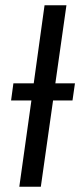

<svg xmlns="http://www.w3.org/2000/svg" viewBox="-20 -708 304 728"><path d="M264.2 -392.1 254.9 -327.1H181.2L134.8 0H53.2L99.1 -327.1H22L30.8 -392.1H107.9L148.9 -688H231.9L189.9 -392.1Z"/></svg>

Font: Fira Sans Compressed Book
Style: Italic
Weight: 350
Width: 3
Italic angle: -8°
Designer: Carrois Corporate & Edenspiekermann AG
Foundry: Carrois Corporate GbR & Edenspiekermann AG
Version: Version 4.203;PS 004.203;hotconv 1.0.88;makeotf.lib2.5.64775